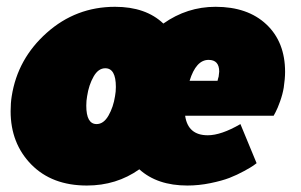

<svg xmlns="http://www.w3.org/2000/svg" viewBox="-20 -537 898 573"><path d="M623.3 -516.7Q719.2 -516.7 775 -464.2Q830.8 -411.7 830.8 -322.5Q830.8 -302.5 826.7 -275Q823.3 -255 815.8 -234.2Q808.3 -213.3 802.5 -202.5L796.7 -191.7H532.5Q540.8 -133.3 600 -133.3Q640 -133.3 697.5 -166.7L745.8 -50Q742.5 -47.5 736.2 -42.9Q730 -38.3 708.8 -26.7Q687.5 -15 665 -6.2Q642.5 2.5 607.9 9.6Q573.3 16.7 539.2 16.7Q449.2 16.7 395.8 -31.7Q327.5 16.7 239.2 16.7Q135 16.7 73.3 -46.2Q11.7 -109.2 11.7 -205Q11.7 -230 15 -250Q32.5 -361.7 119.6 -439.2Q206.7 -516.7 323.3 -516.7Q415 -516.7 467.5 -466.7Q538.3 -516.7 623.3 -516.7ZM294.2 -333.3Q273.3 -333.3 259.2 -308.3Q245 -283.3 240 -250Q237.5 -236.7 237.5 -221.7Q237.5 -166.7 268.3 -166.7Q289.2 -166.7 303.8 -192.1Q318.3 -217.5 323.3 -250Q325.8 -263.3 325.8 -277.5Q325.8 -333.3 294.2 -333.3ZM629.2 -295.8Q630 -298.3 630.8 -302.5Q631.7 -306.7 632.5 -308.3Q634.2 -320 634.2 -323.3Q634.2 -358.3 602.5 -358.3Q565 -358.3 545.8 -295.8Z"/></svg>

Font: BoonTook
Style: Italic
Weight: 400
Italic angle: -9°
Designer: Sungsit Sawaiwan
Foundry: FontUni
Version: Version 3.0